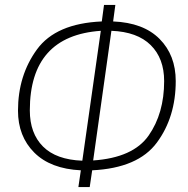

<svg xmlns="http://www.w3.org/2000/svg" viewBox="-20 -737 762 779"><path d="M354 -46 344 22H298L308 -46Q185 -52 119 -118Q53 -184 53 -288Q53 -431 130 -536.5Q207 -642 393 -650L402 -717H448L439 -650Q562 -645 627.5 -579Q693 -513 693 -408Q693 -262 616.5 -158.5Q540 -55 354 -46ZM389 -612Q101 -592 101 -289Q101 -196 154.5 -142.5Q208 -89 314 -85ZM646 -408Q646 -500 591.5 -554Q537 -608 432 -612L358 -86Q520 -97 583 -187Q646 -277 646 -408Z"/></svg>

Font: Fira Sans Condensed ExtraLight
Style: Italic
Weight: 275
Width: 3
Italic angle: -8°
Designer: Carrois Corporate & Edenspiekermann AG
Foundry: Carrois Corporate GbR & Edenspiekermann AG
Version: Version 4.203